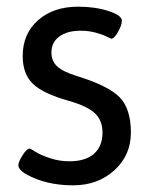

<svg xmlns="http://www.w3.org/2000/svg" viewBox="-20 -549 453 575"><path d="M372 -152Q372 -84 322.5 -39Q273 6 199 6Q135 6 85 -14.5Q35 -35 35 -54Q35 -64 47.5 -84Q60 -104 70 -104Q71 -104 86 -94.5Q101 -85 129 -75.5Q157 -66 188 -66Q236 -66 261.5 -88.5Q287 -111 287 -152Q287 -188 264.5 -209.5Q242 -231 186 -247Q108 -269 78 -298.5Q48 -328 48 -381Q48 -448 94 -488.5Q140 -529 214 -529Q265 -529 305 -516Q345 -503 345 -487Q345 -474 333.5 -453.5Q322 -433 313 -433Q312 -433 300.5 -439Q289 -445 267.5 -451Q246 -457 222 -457Q181 -457 157.5 -439.5Q134 -422 134 -392Q134 -366 151.5 -350Q169 -334 211 -321Q305 -292 338.5 -257.5Q372 -223 372 -152Z"/></svg>

Font: mmAsap
Style: Regular
Weight: 400
Designer: Pablo Cosgaya
Foundry: Omnibus-Type
Version: Version 1.001